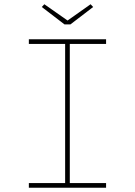

<svg xmlns="http://www.w3.org/2000/svg" viewBox="-20 -885 637 905"><path d="M116 0V-22H287V-678H116V-700H480V-678H309V-22H480V0ZM284 -770 177 -852 189 -865 306 -783H291L407 -865L419 -852L312 -770Z"/></svg>

Font: Lexend Giga Thin
Style: Regular
Weight: 250
Version: Version 1.007